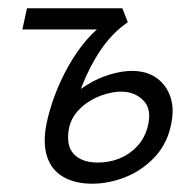

<svg xmlns="http://www.w3.org/2000/svg" viewBox="-20 -434 473 463"><path d="M202 9Q161 9 132.5 -7.5Q104 -24 93.5 -56.5Q83 -89 92 -135Q99 -169 112.5 -205Q126 -241 145.5 -275.5Q165 -310 189 -338Q213 -366 241 -383L289 -381Q251 -355 223.5 -314.5Q196 -274 177.5 -226Q159 -178 147 -128Q138 -84 157.5 -63Q177 -42 216 -42Q244 -42 268.5 -52Q293 -62 311 -81.5Q329 -101 336 -128Q347 -170 326 -191.5Q305 -213 272 -213Q256 -213 236 -207.5Q216 -202 197.5 -191Q179 -180 165.5 -164Q152 -148 147 -128L111 -131Q121 -163 142 -188Q163 -213 190 -229.5Q217 -246 245.5 -254.5Q274 -263 298 -263Q335 -263 359 -245Q383 -227 392 -197Q401 -167 391 -127Q381 -84 351 -53Q321 -22 281.5 -6.5Q242 9 202 9ZM34 -363 45 -414H275L288 -381L248 -363Z"/></svg>

Font: Ysabeau
Style: Italic
Weight: 400
Italic angle: -12°
Designer: Christian Thalmann (Catharsis Fonts)
Version: Version 2.000;gftools[0.9.27.dev2+g8671c4b]